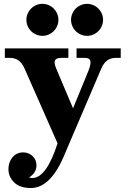

<svg xmlns="http://www.w3.org/2000/svg" viewBox="-20 -737 659 987"><path d="M138.7 229.5Q82 229.5 52.7 200.7Q23.4 171.9 23.4 132.3Q23.4 96.7 44.4 71.5Q65.4 46.4 99.6 46.4Q127 46.4 147.2 65.2Q167.5 84 167.5 113.3Q167.5 151.4 129.4 175.3Q137.7 178.2 146 178.2Q218.3 178.2 275.9 0L105.5 -386.2Q82 -439.5 30.8 -439.5H4.9V-488.3H331.5V-439.5H296.9Q260.7 -439.5 260.7 -417Q260.7 -404.3 268.6 -385.3L355.5 -180.2L432.6 -368.2Q445.3 -397.9 445.3 -416.5Q445.3 -439.5 415.5 -439.5H373.5V-488.3H600.6V-439.5H574.7Q524.4 -439.5 501.5 -386.2L315.4 48.8Q243.2 229.5 138.7 229.5ZM198.2 -552.7Q181.6 -552.7 166.5 -559.1Q151.4 -565.4 139.9 -576.9Q128.4 -588.4 122.1 -603.5Q115.7 -618.7 115.7 -635.3Q115.7 -651.4 122.1 -666.5Q128.4 -681.6 139.9 -693.1Q151.4 -704.6 166.5 -710.9Q181.6 -717.3 198.2 -717.3Q214.4 -717.3 229.5 -710.9Q244.6 -704.6 256.1 -693.1Q267.6 -681.6 273.9 -666.5Q280.3 -651.4 280.3 -635.3Q280.3 -618.7 273.9 -603.5Q267.6 -588.4 256.1 -576.9Q244.6 -565.4 229.5 -559.1Q214.4 -552.7 198.2 -552.7ZM427.7 -552.7Q411.1 -552.7 396 -559.1Q380.9 -565.4 369.4 -576.9Q357.9 -588.4 351.6 -603.5Q345.2 -618.7 345.2 -635.3Q345.2 -651.4 351.6 -666.5Q357.9 -681.6 369.4 -693.1Q380.9 -704.6 396 -710.9Q411.1 -717.3 427.7 -717.3Q443.8 -717.3 459 -710.9Q474.1 -704.6 485.6 -693.1Q497.1 -681.6 503.4 -666.5Q509.8 -651.4 509.8 -635.3Q509.8 -618.7 503.4 -603.5Q497.1 -588.4 485.6 -576.9Q474.1 -565.4 459 -559.1Q443.8 -552.7 427.7 -552.7Z"/></svg>

Font: Munson
Style: Bold
Weight: 700
Designer: Paul James MIller
Foundry: High-Logic / Made with FontCreator
Version: Version 2.10;May 5, 2019;FontCreator 11.5.0.2430 64-bit